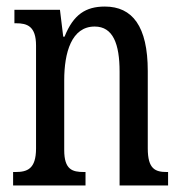

<svg xmlns="http://www.w3.org/2000/svg" viewBox="-20 -566 555 586"><path d="M20 0H241V-41H236C201 -41 176 -48 176 -108V-321C176 -405 198 -485 269 -485C325 -485 345 -432 345 -347V0H493V-41H489C454 -41 431 -50 431 -113V-349C431 -486 384 -546 300 -546C242 -546 204 -522 177 -454H173L163 -536H24V-495H29C63 -495 90 -486 90 -427V-113C90 -50 63 -41 27 -41H20Z"/></svg>

Font: Noto Serif Myanmar ExtCond
Style: Regular
Weight: 400
Width: 2
Designer: Ben Mitchell and the Monotype Design Team
Foundry: Monotype Imaging Inc.
Version: Version 2.106